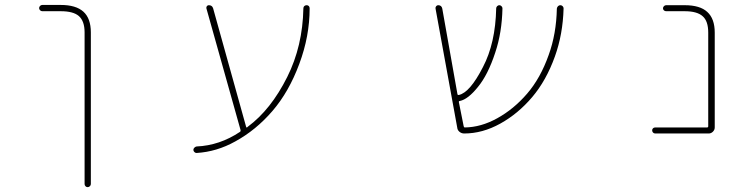

<svg xmlns="http://www.w3.org/2000/svg" viewBox="-20 -565 3040 779"><path d="M323.2 181.6V-433.6Q323.2 -479.5 299.8 -500Q277.3 -519.5 226.6 -519.5H151.4Q146.5 -519.5 142.6 -523.4Q138.7 -527.3 138.7 -532.2Q138.7 -537.1 142.6 -541Q146.5 -544.9 151.4 -544.9H226.6Q288.1 -544.9 318.4 -517.6Q348.6 -490.2 348.6 -433.6V181.6Q348.6 186.5 344.7 190.4Q340.8 194.3 335.4 194.3Q330.1 194.3 326.7 190.4Q323.2 186.5 323.2 181.6Z M777.3 29.3Q871.1 25.4 954.1 -30.3Q957 -32.2 956.1 -37.1L817.4 -531.2Q816.4 -536.1 819.3 -540Q822.3 -543.9 827.1 -543.9Q840.8 -543.9 844.7 -531.2L978.5 -50.8Q979.5 -45.9 983.4 -48.8L985.4 -50.8Q1079.1 -120.1 1145.5 -252.9Q1208 -377.9 1210.9 -531.2Q1210.9 -537.1 1214.8 -540.5Q1218.8 -543.9 1224.1 -543.9Q1229.5 -543.9 1232.9 -540.5Q1236.3 -537.1 1236.3 -531.2Q1236.3 -418 1194.3 -305.7Q1152.3 -192.4 1085.4 -114.7Q1018.6 -37.1 934.6 8.8Q859.4 50.8 777.3 55.7Q777.3 55.7 777.3 55.7Q772.5 55.7 768.6 51.8Q764.6 47.9 764.6 43Q764.6 38.1 768.6 34.2Q772.5 30.3 777.3 29.3Z M1863.3 -23.4Q1852.5 -23.4 1844.2 -30.3Q1835.9 -37.1 1835 -47.9L1747.1 -530.3Q1746.1 -535.2 1749.5 -539.6Q1752.9 -543.9 1757.8 -543.9Q1771.5 -543.9 1774.4 -530.3L1835.9 -183.6Q1836.9 -178.7 1840.8 -179.7H1841.8Q1886.7 -189.5 1939.5 -293Q1990.2 -389.6 1993.2 -531.2Q1993.2 -536.1 1997.1 -540Q2001 -543.9 2005.9 -543.9Q2010.7 -543.9 2014.6 -540Q2018.6 -536.1 2018.6 -531.2Q2016.6 -432.6 1989.3 -351.6Q1960 -261.7 1918.9 -211.9Q1878.9 -162.1 1845.7 -155.3H1844.7Q1840.8 -154.3 1841.8 -150.4L1861.3 -52.7Q1862.3 -47.9 1866.2 -47.9Q1931.6 -48.8 1997.1 -85Q2064.5 -122.1 2118.7 -185.1Q2172.9 -248 2206.1 -341.8Q2237.3 -427.7 2239.3 -530.3Q2240.2 -536.1 2244.1 -540Q2248 -543.9 2253.4 -543.9Q2258.8 -543.9 2262.7 -540Q2266.6 -536.1 2266.6 -531.2Q2266.6 -530.3 2266.6 -530.3Q2263.7 -425.8 2231.4 -335.9Q2196.3 -238.3 2139.2 -170.9Q2082 -103.5 2009.8 -63.5Q1937.5 -23.4 1863.3 -23.4Z M2638.7 -23.4Q2632.8 -23.4 2629.4 -27.3Q2626 -31.2 2626 -36.1Q2626 -41 2629.4 -44.4Q2632.8 -47.9 2638.7 -47.9H2848.6Q2853.5 -47.9 2853.5 -52.7V-432.6Q2853.5 -479.5 2831.1 -499Q2808.6 -519.5 2757.8 -519.5H2682.6Q2677.7 -519.5 2673.8 -522.9Q2669.9 -526.4 2669.9 -531.2Q2669.9 -536.1 2673.8 -540Q2677.7 -543.9 2682.6 -543.9H2757.8Q2820.3 -543.9 2849.6 -516.6Q2879.9 -489.3 2879.9 -432.6V-47.9Q2879.9 -38.1 2872.6 -30.8Q2865.2 -23.4 2855.5 -23.4Z"/></svg>

Font: Rounded-X Mgen+ 2m thin
Style: Regular
Weight: 100
Designer: [Source Han Sans]
Ryoko NISHIZUKA  (kana & ideographs); Paul D. Hunt (Latin, Greek & Cyrillic); Wenlong ZHANG  (bopomofo
Version: Version 1.059.20150602